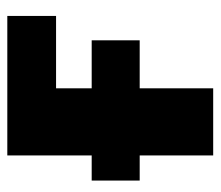

<svg xmlns="http://www.w3.org/2000/svg" viewBox="-58 -530 589 512"><g transform="rotate(-90 236.0 -274.5)"><path d="M449 -549V-419H256V-324H384V-196H256V0H77V-196H10V-324H77V-549Z"/></g></svg>

Font: Noto Sans Disp ExtBd
Style: Regular
Weight: 800
Designer: Monotype Design Team
Foundry: Monotype Imaging Inc.
Version: Version 2.000;GOOG;noto-source:20170915:90ef993387c0; ttfaut